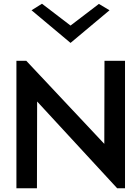

<svg xmlns="http://www.w3.org/2000/svg" viewBox="-20 -1019 751 1029"><path d="M608 -10H650V-693H540L539 -248L121 -693H68V-10H178L179 -475ZM149 -964 358 -789 567 -964 510 -998 358 -882 205 -999Z"/></svg>

Font: Bluebird
Style: LiExt
Weight: 300
Designer: Jasper
Foundry: Cannot Into Space Fonts
Version: Version 0.98